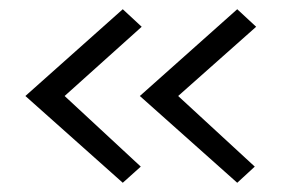

<svg xmlns="http://www.w3.org/2000/svg" viewBox="-20 -475 630 416"><path d="M366 -267 532 -114 494 -79 283 -267 494 -455 535 -417ZM120 -267 285 -114 246 -79 35 -267 246 -455 287 -417Z"/></svg>

Font: AdventPro_ExpandedRegular
Style: ExpandedRegular
Weight: 400
Width: 7
Designer: VivaRado, Andreas Kalpakidis
Foundry: VivaRado, Andreas Kalpakidis
Version: Version 3.000